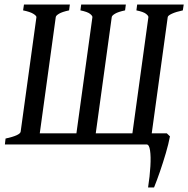

<svg xmlns="http://www.w3.org/2000/svg" viewBox="-20 -635 828 844"><path d="M727.1 -35.6Q721.2 -3.4 709 38.1Q696.8 79.6 682.9 119.9Q668.9 160.2 657.2 189H630.9Q638.7 139.2 641.1 95.9Q643.6 52.7 639.6 26.4Q635.7 0 624.5 0H1.5L4.4 -25.9Q68.4 -40 70.8 -56.2L140.1 -559.6Q140.6 -565.4 126.7 -574.2Q112.8 -583 81.5 -589.4L85.4 -615.2H287.1L283.7 -589.4Q253.4 -583 239.5 -574.7Q225.6 -566.4 225.1 -559.6L154.8 -48.8H315.9L386.2 -559.6Q386.7 -565.4 375.7 -574.2Q364.7 -583 333.5 -589.4L336.9 -615.2H533.2L529.8 -589.4Q499.5 -583 485.6 -574.7Q471.7 -566.4 471.2 -559.6L400.9 -48.8H562L632.3 -559.6Q632.8 -565.4 621.8 -574.2Q610.8 -583 579.6 -589.4L583 -615.2H787.6L783.7 -589.4Q753.4 -583 735.6 -574.7Q717.8 -566.4 717.3 -559.6L647 -48.8H713.4Z"/></svg>

Font: Gentium Book Plus
Style: Italic
Weight: 400
Italic angle: -8°
Designer: Victor Gaultney, Annie Olsen, Iska Routamaa, Becca Hirsbrunner
Foundry: SIL International
Version: Version 6.101